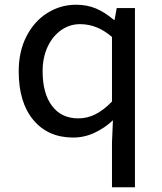

<svg xmlns="http://www.w3.org/2000/svg" viewBox="-20 -568 684 811"><path d="M453 35 457 -60Q422 -27 379 -7Q336 13 289 13Q183 13 121 -61Q59 -135 59 -267Q59 -351 92 -415Q125 -479 180.5 -513.5Q236 -548 301 -548Q347 -548 384.5 -532.5Q422 -517 461 -484H464L473 -534H550V223H453ZM453 -139V-412Q420 -440 387 -453Q354 -466 318 -466Q274 -466 238 -440.5Q202 -415 181 -370Q160 -325 160 -267Q160 -174 199.5 -121Q239 -68 311 -68Q349 -68 383.5 -85.5Q418 -103 453 -139Z"/></svg>

Font: Nebula Sans Medium
Style: Regular
Weight: 500
Designer: Paul D. Hunt for Adobe (as Source Sans)
Foundry: Nebula Entertainment & Broadcasting LLC
Version: Version 1.010